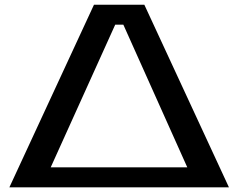

<svg xmlns="http://www.w3.org/2000/svg" viewBox="-20 -797 1014 817"><path d="M594.2 -776.9 954.1 0H20L379.9 -776.9ZM470.2 -691.9 195.8 -85H776.9L504.9 -691.9Z"/></svg>

Font: Sporting Grotesque
Style: Regular
Weight: 400
Designer: Lucas LE BIHAN
Foundry: Lucas LE BIHAN
Version: Version 2.001;PS 2.1;hotconv 1.0.88;makeotf.lib2.5.647800